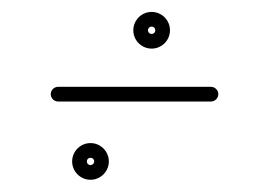

<svg xmlns="http://www.w3.org/2000/svg" viewBox="-20 -296 440 314"><path d="M75 -130C75 -130 75 -130 75 -130C158.3 -130 241.7 -130 325 -130C331.6 -130 337 -135.4 337 -142C337 -148.6 331.6 -154 325 -154C325 -154 325 -154 325 -154C241.7 -154 158.3 -154 75 -154C68.4 -154 63 -148.6 63 -142C63 -135.4 68.4 -130 75 -130ZM134 -32C134 -28.6 131.3 -26 128 -26C124.6 -26 122 -28.6 122 -32C122 -35.4 124.6 -38 128 -38C131.3 -38 134 -35.4 134 -32ZM98 -32C98 -15.5 111.4 -2 128 -2C144.5 -2 158 -15.5 158 -32C158 -48.5 144.5 -62 128 -62C111.4 -62 98 -48.5 98 -32ZM234 -246.5C234 -243.1 231.4 -240.5 228 -240.5C224.6 -240.5 222 -243.1 222 -246.5C222 -249.8 224.6 -252.5 228 -252.5C231.4 -252.5 234 -249.8 234 -246.5ZM198 -246.5C198 -229.9 211.5 -216.5 228 -216.5C244.5 -216.5 258 -229.9 258 -246.5C258 -263 244.5 -276.5 228 -276.5C211.5 -276.5 198 -263 198 -246.5Z"/></svg>

Font: FRB American Cursive Guidelines Light
Style: Italic
Weight: 300
Italic angle: -25°
Version: Version 2.0;Modular Font Editor K font №1